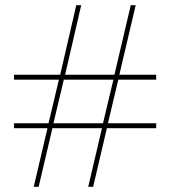

<svg xmlns="http://www.w3.org/2000/svg" viewBox="-20 -720 653 740"><path d="M377 -245H186L226 -413H417ZM582 -226V-245H396L436 -413H582V-432H440L503 -700H484L421 -432H231L293 -700H274L212 -432H34V-413H207L167 -245H34V-226H163L110 0H129L182 -226H373L320 0H339L392 -226Z"/></svg>

Font: Advent Pro
Style: Thin
Weight: 100
Designer: Andreas Kalpakidis
Foundry: Andreas Kalpakidis
Version: Version 2.002 2007